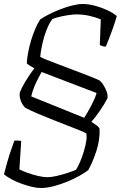

<svg xmlns="http://www.w3.org/2000/svg" viewBox="-34 -740 616 960"><path d="M169 200Q150 200 125 194Q100 188 73.5 178.5Q47 169 24 156.5Q1 144 -14 132Q-4 92 5 61.5Q14 31 22.5 7Q31 -17 38 -37Q46 -37 55 -37Q64 -37 72 -35L63 107Q81 116 106 125Q131 134 157.5 140Q184 146 204 146Q223 146 250.5 139.5Q278 133 304 124.5Q330 116 346 109Q356 94 366.5 69Q377 44 385.5 16Q394 -12 397.5 -36Q401 -60 397 -73Q394 -76 370 -86Q346 -96 309.5 -110Q273 -124 232.5 -140Q192 -156 154.5 -172Q117 -188 91 -202Q81 -213 74.5 -225.5Q68 -238 65.5 -252Q63 -266 65 -278Q75 -302 89.5 -326.5Q104 -351 117.5 -370.5Q131 -390 138 -398Q125 -406 118 -410Q111 -414 100 -423Q101 -447 106.5 -476.5Q112 -506 121 -536.5Q130 -567 142 -595Q154 -623 167 -643Q186 -656 213 -669.5Q240 -683 270 -694.5Q300 -706 329 -713Q358 -720 380 -720Q408 -720 440 -711.5Q472 -703 501.5 -689.5Q531 -676 550 -660Q542 -631 531.5 -601.5Q521 -572 511.5 -547.5Q502 -523 495 -507Q484 -507 476 -510Q468 -513 465 -516L470 -643Q443 -654 412.5 -661Q382 -668 347 -668Q334 -668 312.5 -665Q291 -662 268.5 -657Q246 -652 228 -645Q212 -624 199 -591Q186 -558 178 -522Q170 -486 167 -456Q174 -451 200.5 -440.5Q227 -430 263 -416.5Q299 -403 338 -388Q377 -373 411 -360Q445 -347 465 -337Q476 -327 485.5 -311Q495 -295 500.5 -278Q506 -261 503 -248Q487 -217 465 -185.5Q443 -154 423 -131Q443 -118 452 -111Q461 -104 464 -96Q466 -41 448 14.5Q430 70 407 111Q391 123 364 138.5Q337 154 303 168Q269 182 234.5 191Q200 200 169 200ZM387 -151Q404 -177 423 -213.5Q442 -250 449 -275L174 -380Q170 -372 159.5 -353Q149 -334 138.5 -309Q128 -284 122 -258Z"/></svg>

Font: Texturina Medium 12pt Thin
Style: Italic
Weight: 250
Italic angle: -11°
Version: Version 1.002